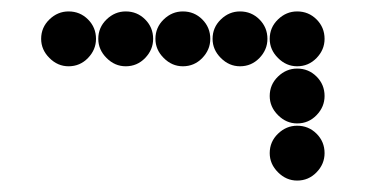

<svg xmlns="http://www.w3.org/2000/svg" viewBox="-20 -418 640 336"><path d="M52 -350Q52 -331 66.5 -316.5Q81 -302 100 -302Q120 -302 134 -316.5Q148 -331 148 -350Q148 -370 134 -384Q120 -398 100 -398Q81 -398 66.5 -384Q52 -370 52 -350ZM152 -350Q152 -331 166.5 -316.5Q181 -302 200 -302Q220 -302 234 -316.5Q248 -331 248 -350Q248 -370 234 -384Q220 -398 200 -398Q181 -398 166.5 -384Q152 -370 152 -350ZM252 -350Q252 -331 266.5 -316.5Q281 -302 300 -302Q320 -302 334 -316.5Q348 -331 348 -350Q348 -370 334 -384Q320 -398 300 -398Q281 -398 266.5 -384Q252 -370 252 -350ZM352 -350Q352 -331 366.5 -316.5Q381 -302 400 -302Q420 -302 434 -316.5Q448 -331 448 -350Q448 -370 434 -384Q420 -398 400 -398Q381 -398 366.5 -384Q352 -370 352 -350ZM452 -350Q452 -331 466.5 -316.5Q481 -302 500 -302Q520 -302 534 -316.5Q548 -331 548 -350Q548 -370 534 -384Q520 -398 500 -398Q481 -398 466.5 -384Q452 -370 452 -350ZM452 -250Q452 -231 466.5 -216.5Q481 -202 500 -202Q520 -202 534 -216.5Q548 -231 548 -250Q548 -270 534 -284Q520 -298 500 -298Q481 -298 466.5 -284Q452 -270 452 -250ZM452 -150Q452 -131 466.5 -116.5Q481 -102 500 -102Q520 -102 534 -116.5Q548 -131 548 -150Q548 -170 534 -184Q520 -198 500 -198Q481 -198 466.5 -184Q452 -170 452 -150Z"/></svg>

Font: Matrix Sans Print
Style: Regular
Weight: 400
Designer: Brad Neil
Version: Version 1.100